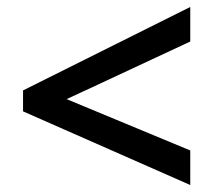

<svg xmlns="http://www.w3.org/2000/svg" viewBox="-20 -637 612 550"><path d="M525 -107V-206L171 -353L525 -518V-617L46 -378V-318Z"/></svg>

Font: Noto Sans Kayah Li SemiBold
Style: Regular
Weight: 600
Designer: Monotype Design Team, Sérgio Martins
Foundry: Monotype Imaging Inc.
Version: Version 2.002